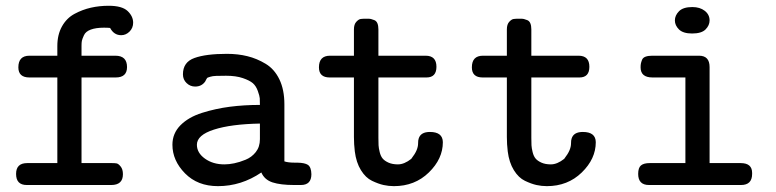

<svg xmlns="http://www.w3.org/2000/svg" viewBox="-20 -635 2665 659"><path d="M35.2 -38.1Q35.2 -75.2 73.2 -75.2H176.8V-369.1H81.1Q43 -369.1 43 -403.8Q43 -443.8 81.1 -443.8H176.8V-477.1Q176.8 -516.1 192.9 -544.7Q209 -573.2 236.1 -587.6Q263.2 -602.1 292 -608.6Q320.8 -615.2 353 -615.2Q398.9 -615.2 418 -597.2Q437 -579.1 437 -557.1Q437 -539.1 424.6 -526.6Q412.1 -514.2 396 -514.2Q371.1 -514.2 357.9 -539.1Q349.1 -540 336.9 -540Q309.1 -540 291.5 -533.4Q273.9 -526.9 268.1 -513.9Q262.2 -501 261 -494.9Q259.8 -488.8 259.8 -478V-443.8H376Q416 -443.8 416 -404.8Q416 -369.1 377 -369.1Q376.5 -369.1 376 -369.1H259.8V-75.2H365.2Q374 -75.2 380.1 -74.2Q386.2 -73.2 394 -63.7Q401.9 -54.2 401.9 -37.1Q401.9 0 361.8 0H71.8Q35.2 0 35.2 -38.1Z M571.8 -138.2Q571.8 -177.2 599.4 -205.1Q627 -232.9 673.3 -247.6Q719.7 -262.2 768.8 -268.6Q817.9 -274.9 872.1 -274.9Q872.1 -290 871.6 -297.6Q871.1 -305.2 865 -322.5Q858.9 -339.8 847.9 -349.4Q836.9 -358.9 813.5 -366.9Q790 -375 755.9 -375Q734.9 -375 721.9 -374.5Q709 -374 701.9 -371.6Q694.8 -369.1 692.9 -368.7Q690.9 -368.2 688 -362.5Q685.1 -356.9 684.1 -355Q671.9 -337.9 649.9 -337.9Q632.8 -337.9 620.4 -349.9Q607.9 -361.8 607.9 -379.9Q607.9 -421.9 647.5 -436Q687 -450.2 758.8 -450.2Q796.9 -450.2 829.3 -442.1Q861.8 -434.1 891.8 -416Q921.9 -397.9 939 -362.5Q956.1 -327.1 956.1 -276.9V-81.1Q968.8 -76.7 992.7 -76.7Q995.1 -76.7 997.6 -76.7Q999 -76.7 1001 -76.7Q1025.9 -76.2 1036.6 -69.3Q1048.3 -61.5 1048.8 -37.1Q1048.8 0 1012.7 0H989.7Q942.9 0 915.3 -9Q887.7 -18.1 877 -43Q808.1 3.9 728 3.9Q658.2 3.9 615 -40Q571.8 -84 571.8 -138.2ZM655.8 -138.2Q655.8 -110.4 683.3 -90.6Q710.9 -70.8 750 -70.8Q766.1 -70.8 783.9 -74.5Q801.8 -78.1 822.8 -86.7Q843.8 -95.2 857.9 -113Q872.1 -130.9 872.1 -157.2V-210.9Q772.9 -209 714.4 -190.2Q655.8 -171.4 655.8 -138.2Z M1074.7 -403.8Q1074.7 -443.8 1112.8 -443.8H1194.8V-534.2Q1194.8 -551.3 1202.9 -560.1Q1210.9 -568.8 1217.8 -569.8Q1224.6 -570.8 1236.8 -570.8H1241.7Q1248.5 -570.8 1253.2 -569.8Q1257.8 -568.8 1264.9 -565.9Q1272 -563 1275.4 -554.9Q1278.8 -546.9 1278.8 -534.2V-443.8H1440.9Q1478 -443.8 1478 -405.8Q1478 -369.1 1443.8 -369.1Q1443.4 -369.1 1442.9 -369.1H1278.8V-162.1Q1278.8 -146 1279.3 -136.5Q1279.8 -127 1283.2 -113Q1286.6 -99.1 1293.2 -91.1Q1299.8 -83 1313.2 -76.9Q1326.7 -70.8 1345.7 -70.8Q1367.7 -70.8 1391.6 -89.8Q1404.8 -106.9 1409.9 -119.4Q1415 -131.8 1415 -142.8Q1415 -153.8 1417 -159.2Q1423.8 -182.1 1455.6 -182.1Q1499.5 -182.1 1500 -147Q1500 -89.8 1451.9 -43Q1403.8 3.9 1332 3.9Q1314 3.9 1296.4 0Q1278.8 -3.9 1256.8 -14.4Q1234.9 -24.9 1218.8 -51Q1202.6 -77.1 1197.8 -115.2Q1194.8 -140.1 1194.8 -165V-369.1H1112.8Q1112.3 -369.1 1111.8 -369.1Q1074.7 -369.1 1074.7 -403.8Z M1599.6 -403.8Q1599.6 -443.8 1637.7 -443.8H1719.7V-534.2Q1719.7 -551.3 1727.8 -560.1Q1735.8 -568.8 1742.7 -569.8Q1749.5 -570.8 1761.7 -570.8H1766.6Q1773.4 -570.8 1778.1 -569.8Q1782.7 -568.8 1789.8 -565.9Q1796.9 -563 1800.3 -554.9Q1803.7 -546.9 1803.7 -534.2V-443.8H1965.8Q2002.9 -443.8 2002.9 -405.8Q2002.9 -369.1 1968.8 -369.1Q1968.3 -369.1 1967.8 -369.1H1803.7V-162.1Q1803.7 -146 1804.2 -136.5Q1804.7 -127 1808.1 -113Q1811.5 -99.1 1818.1 -91.1Q1824.7 -83 1838.1 -76.9Q1851.6 -70.8 1870.6 -70.8Q1892.6 -70.8 1916.5 -89.8Q1929.7 -106.9 1934.8 -119.4Q1939.9 -131.8 1939.9 -142.8Q1939.9 -153.8 1941.9 -159.2Q1948.7 -182.1 1980.5 -182.1Q2024.4 -182.1 2024.9 -147Q2024.9 -89.8 1976.8 -43Q1928.7 3.9 1856.9 3.9Q1838.9 3.9 1821.3 0Q1803.7 -3.9 1781.7 -14.4Q1759.8 -24.9 1743.7 -51Q1727.5 -77.1 1722.7 -115.2Q1719.7 -140.1 1719.7 -165V-369.1H1637.7Q1637.2 -369.1 1636.7 -369.1Q1599.6 -369.1 1599.6 -403.8Z M2170.4 -38.1Q2170.4 -59.1 2179.9 -67.1Q2189.5 -75.2 2209.5 -75.2H2332.5V-369.1H2219.7Q2178.7 -369.1 2178.7 -403.8Q2178.7 -411.6 2179.7 -416.7Q2180.7 -421.9 2183.6 -429.4Q2186.5 -437 2195.6 -440.4Q2204.6 -443.8 2218.8 -443.8H2379.4Q2415.5 -443.8 2415.5 -404.8V-75.2H2522.5Q2561.5 -75.2 2561.5 -41.5Q2561.5 -40 2561.5 -38.1Q2561.5 0 2523.4 0H2207.5Q2170.4 0 2170.4 -38.1ZM2356.4 -610.8Q2382.3 -610.8 2398.9 -597.9Q2415.5 -585 2415.5 -564.9Q2415.5 -547.9 2401.6 -533.9Q2387.7 -520 2355.5 -520Q2324.7 -520 2310.5 -533.9Q2296.4 -547.9 2296.4 -564.9Q2296.4 -582 2310.5 -596.4Q2324.7 -610.8 2356.4 -610.8Z"/></svg>

Font: CMU Typewriter Text
Style: Bold
Weight: 700
Version: Version 0.7.0